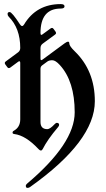

<svg xmlns="http://www.w3.org/2000/svg" viewBox="-20 -727 518 940"><path d="M8.3 -426.3 68.4 -470.7Q79.1 -478.5 79.1 -492.2Q79.1 -588.9 22.5 -645.5Q17.1 -650.9 17.1 -658.7Q17.1 -668 27.3 -668Q38.6 -668 77.6 -607.9Q83 -599.6 88.1 -599.6Q93.3 -599.6 97.7 -606.9Q157.7 -707 277.3 -707Q295.9 -707 295.9 -696Q295.9 -685.1 277.3 -685.1Q178.2 -685.1 178.2 -564.9Q178.2 -556.2 182.6 -556.2Q184.6 -556.2 188.5 -559.1L227.1 -587.4Q231 -590.3 234.9 -590.3Q238.8 -590.3 242.2 -585.4L251.5 -572.8Q254.4 -568.8 254.4 -564.9Q254.4 -561 249.5 -557.6L189 -513.2Q178.2 -505.4 178.2 -491.2V-440.9Q178.2 -432.6 181.6 -432.6Q184.6 -432.6 188 -435.1L295.9 -514.6Q307.1 -522.9 313.2 -522.9Q319.3 -522.9 319.3 -514.2Q319.3 -501.5 346.2 -475.6Q444.3 -380.4 444.3 -231.4Q444.3 -36.6 127.4 188.5Q122.1 192.9 114.3 192.9Q106.4 192.9 106.4 182.6Q106.4 177.2 112.8 171.9Q345.7 -24.9 345.7 -177Q345.7 -329.1 272.9 -408.7Q251.5 -432.1 236.1 -432.1Q220.7 -432.1 211.9 -425.8L186 -406.7Q178.2 -400.9 178.2 -390.1V-129.9Q178.2 -94.7 211.9 -94.7Q224.6 -94.7 247.1 -118.7Q253.4 -125.5 258.3 -125.5Q269.5 -125.5 269.5 -115.2Q269.5 -110.8 263.7 -104Q212.9 -44.4 189 2.9Q185.5 9.8 180.2 9.8Q174.8 9.8 168.5 2.9Q106 -64 49.8 -70.8Q41.5 -71.8 41.5 -77.6Q41.5 -83.5 46.9 -86.4Q79.1 -104 79.1 -142.6V-418.5Q79.1 -427.2 74.7 -427.2Q72.3 -427.2 68.4 -424.3L30.8 -396.5Q26.9 -393.6 22.9 -393.6Q19 -393.6 15.6 -398.4L6.3 -411.1Q3.4 -415 3.4 -418.9Q3.4 -422.9 8.3 -426.3Z"/></svg>

Font: UnifrakturMaguntia21
Style: Book
Weight: 400
Designer: j. 'mach' wust, Gerrit Ansmann, Georg Duffner, based on a font by Peter Wiegel, original typeface by Carl Albert Fahrenw
Version: Version 2017-03-19